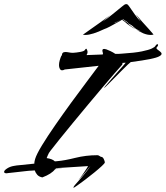

<svg xmlns="http://www.w3.org/2000/svg" viewBox="-103 -854 806 934"><path d="M254 60Q254 55 261 46.5Q268 38 279 26Q304 -2 319 -21.5Q334 -41 337 -46Q326 -34 311.5 -15.5Q297 3 278 22Q290 8 301 -8Q312 -24 319 -35Q326 -46 325 -46L169 -36Q167 -34 167 -33Q171 -33 180 -33.5Q189 -34 195.5 -34.5Q202 -35 196 -34L165 -31Q148 -8 103 9Q87 6 78.5 -3.5Q70 -13 66 -25Q62 -25 58.5 -24.5Q55 -24 52 -24Q41 -24 16.5 -21Q-8 -18 -32 -15.5Q-56 -13 -64 -12Q-66 -12 -67.5 -11.5Q-69 -11 -71 -11Q-83 -11 -83 -18Q-83 -25 -68.5 -34.5Q-54 -44 -35 -47Q-27 -49 1.5 -51.5Q30 -54 64 -58Q64 -65 65.5 -71Q67 -77 68 -81Q75 -104 101.5 -147.5Q128 -191 165.5 -245Q203 -299 243 -354Q283 -409 319 -456.5Q355 -504 377 -534L212 -516Q205 -512 199 -512Q192 -512 188 -519.5Q184 -527 184 -537Q184 -548 187.5 -560.5Q191 -573 196 -584H198Q198 -601 215 -601Q223 -601 232.5 -599Q242 -597 252 -597Q269 -598 288 -601.5Q307 -605 310 -611Q314 -617 316 -617Q319 -617 322 -607Q323 -605 323 -601Q323 -594 318 -586L397 -589Q398 -592 398 -595Q397 -598 396 -601.5Q395 -605 395 -608Q395 -616 404 -616Q406 -616 414 -614Q422 -611 434 -605.5Q446 -600 458 -592H475L490 -593Q553 -597 587 -604Q621 -611 635.5 -618Q650 -625 653 -630.5Q656 -636 658 -637Q662 -639 663 -639Q666 -639 666 -636Q666 -630 659 -623Q656 -619 662 -614Q668 -609 675.5 -603.5Q683 -598 683 -592Q683 -586 670.5 -579.5Q658 -573 626 -566.5Q594 -560 533 -552Q532 -552 518.5 -539.5Q505 -527 486.5 -508Q468 -489 449.5 -470.5Q431 -452 418 -439Q405 -426 403 -426Q402 -426 412.5 -438.5Q423 -451 439 -469.5Q455 -488 471.5 -506.5Q488 -525 498.5 -537Q509 -549 508 -549L493 -548Q493 -543 492 -540Q480 -527 454.5 -497.5Q429 -468 395 -428Q361 -388 324 -343.5Q287 -299 251.5 -256Q216 -213 187.5 -177.5Q159 -142 142 -120Q134 -110 129.5 -98.5Q125 -87 124 -85Q152 -81 164 -69L175 -70Q211 -73 263 -86Q315 -99 370 -99H371Q376 -99 381.5 -95Q387 -91 389 -91Q397 -91 402 -80Q407 -69 407 -64Q407 -60 392.5 -46.5Q378 -33 356 -15Q334 3 311.5 20Q289 37 272.5 48.5Q256 60 254 60ZM312 -684Q304 -684 300 -685Q311 -693 336 -710.5Q361 -728 389 -748Q417 -768 435 -782Q437 -784 430 -778Q423 -772 413.5 -763.5Q404 -755 396 -749Q416 -761 443 -783.5Q470 -806 489 -821L502 -831Q507 -834 511 -834Q516 -834 519 -831V-830Q521 -829 523 -826.5Q525 -824 526 -822Q537 -806 553 -783.5Q569 -761 582 -749Q576 -758 567 -771Q558 -784 560 -782Q571 -768 588.5 -748.5Q606 -729 622 -711.5Q638 -694 644 -686Q640 -685 637 -684.5Q634 -684 630 -684Q614 -684 595 -691.5Q576 -699 558 -711Q564 -708 571 -704.5Q578 -701 585 -699L561 -712Q553 -717 547 -723Q541 -729 529 -736Q523 -738 519 -742Q520 -743 520 -743.5Q520 -744 516 -747Q511 -751 505.5 -754Q500 -757 495 -761Q494 -761 494 -760.5Q494 -760 493 -760Q499 -756 505.5 -751.5Q512 -747 519 -742Q519 -739 522 -737Q530 -730 538.5 -724Q547 -718 556 -713Q545 -717 534 -725Q518 -735 511 -742Q504 -749 497 -753Q496 -753 494.5 -755Q493 -757 491 -758Q489 -757 486.5 -755.5Q484 -754 483 -753Q477 -750 462 -741.5Q447 -733 431 -724.5Q415 -716 403 -712Q376 -699 352.5 -691.5Q329 -684 312 -684ZM454 -741 490 -760 461 -746Q456 -744 455.5 -743.5Q455 -743 454 -741Z"/></svg>

Font: Smooch
Style: Regular
Weight: 400
Designer: Robert E. Leuschke
Foundry: Robert E. Leuschke
Version: Version 1.010; ttfautohint (v1.8.3)